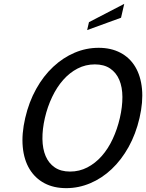

<svg xmlns="http://www.w3.org/2000/svg" viewBox="-20 -962 758 996"><path d="M323.8 14C366.4 14 407.9 5.5 448.2 -11.5C488.4 -28.5 525.4 -52.8 559 -84.5C592.7 -116.2 622 -154.5 647.1 -199.5C672.1 -244.5 691 -294.7 703.8 -350C716.6 -405.3 720.8 -455.5 716.6 -500.5C712.3 -545.5 700.6 -583.8 681.6 -615.5C662.6 -647.2 636.9 -671.5 604.5 -688.5C572 -705.5 534.5 -714 491.8 -714C448.5 -714 406.9 -705.5 367 -688.5C327 -671.5 290.1 -647.2 256.1 -615.5C222.1 -583.8 192.6 -545.5 167.6 -500.5C142.5 -455.5 123.6 -405.3 110.8 -350C98 -294.7 93.8 -244.5 98.1 -199.5C102.3 -154.5 114.2 -116.2 133.5 -84.5C152.9 -52.8 178.6 -28.5 210.7 -11.5C242.7 5.5 280.4 14 323.8 14ZM472 -628C504 -628 530.5 -620.8 551.5 -606.5C572.5 -592.2 588.3 -572.5 598.9 -547.5C609.5 -522.5 614.8 -493 615 -459C615.1 -425 610.7 -388.7 601.8 -350C592.9 -311.3 580.5 -275 564.6 -241C548.8 -207 529.8 -177.5 507.7 -152.5C485.6 -127.5 460.7 -107.8 433.1 -93.5C405.4 -79.2 375.6 -72 343.6 -72C311.6 -72 285.1 -79.2 264.1 -93.5C243.1 -107.8 227.3 -127.5 216.7 -152.5C206.1 -177.5 200.6 -207 200.1 -241C199.7 -275 203.9 -311.3 212.8 -350C221.7 -388.7 234.3 -425 250.5 -459C266.7 -493 285.8 -522.5 307.9 -547.5C330 -572.5 354.9 -592.2 382.5 -606.5C410.2 -620.8 440 -628 472 -628ZM432.1 -806 607.9 -870 624.5 -942 441.5 -847Z"/></svg>

Font: Cabin Condensed
Style: Regular
Weight: 400
Italic angle: -13°
Designer: Pablo Impallari
Foundry: Pablo Impallari. www.impallari.com Igino Marini. www.ikern.com
Version: Version 1.006